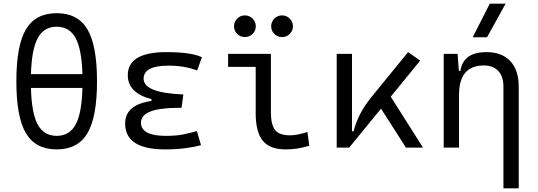

<svg xmlns="http://www.w3.org/2000/svg" viewBox="-20 -815 2970 1060"><path d="M293 9.8Q176.3 9.8 123.3 -79.3Q70.3 -168.5 70.3 -366.2Q70.3 -564 123.3 -653.1Q176.3 -742.2 293 -742.2Q409.7 -742.2 462.6 -653.1Q515.6 -564 515.6 -366.2Q515.6 -168.5 462.6 -79.3Q409.7 9.8 293 9.8ZM293 -64.9Q363.8 -64.9 397.7 -127.7Q431.6 -190.4 435.1 -329.6H150.9Q154.3 -190.4 188.2 -127.7Q222.2 -64.9 293 -64.9ZM150.9 -405.8H435.1Q431.2 -543 397.2 -605.2Q363.3 -667.5 293 -667.5Q222.7 -667.5 188.7 -605.2Q154.8 -543 150.9 -405.8Z M891.6 9.8Q670.9 9.8 670.9 -133.3Q670.9 -236.8 816.4 -257.8V-267.6Q685.5 -301.8 685.5 -399.9Q685.5 -527.3 899.4 -527.3Q1035.2 -527.3 1094.7 -499L1068.4 -425.8Q1000 -452.6 910.2 -452.6Q772.9 -452.6 772.9 -380.4Q772.9 -302.2 992.2 -293.5L982.4 -219.7H965.8Q758.3 -219.7 758.3 -138.2Q758.3 -64.9 895.5 -64.9Q956.1 -64.9 995.8 -73.7Q1035.6 -82.5 1066.9 -91.3L1089.8 -13.7Q1051.3 -2.9 1001.5 3.4Q951.7 9.8 891.6 9.8Z M1556.2 9.8Q1469.7 9.8 1430.7 -38.1Q1391.6 -85.9 1391.6 -190.4V-445.8H1239.3V-517.6H1475.6V-195.3Q1475.6 -128.9 1497.8 -98.4Q1520 -67.9 1582.5 -67.9Q1620.1 -67.9 1677.2 -86.4L1687.5 -10.7Q1653.8 0 1622.8 4.9Q1591.8 9.8 1556.2 9.8ZM1332 -610.4Q1307.1 -610.4 1289.6 -627.7Q1272 -645 1272 -669.9Q1272 -694.8 1289.6 -712.4Q1307.1 -730 1332 -730Q1356.9 -730 1374.5 -712.4Q1392.1 -694.8 1392.1 -669.9Q1392.1 -645 1374.5 -627.7Q1356.9 -610.4 1332 -610.4ZM1537.1 -610.4Q1512.2 -610.4 1494.6 -627.7Q1477.1 -645 1477.1 -669.9Q1477.1 -694.8 1494.6 -712.4Q1512.2 -730 1537.1 -730Q1562 -730 1579.6 -712.4Q1597.2 -694.8 1597.2 -669.9Q1597.2 -645 1579.6 -627.7Q1562 -610.4 1537.1 -610.4Z M1838.9 0V-517.6H1923.3V-89.8H1932.1Q1944.3 -139.2 1968.5 -185.8Q1992.7 -232.4 2031.7 -280.3L2232.9 -527.3L2299.8 -480.5L2137.2 -281.2L2315.4 0H2221.2L2083.5 -215.3L1907.7 0Z M2759.3 224.6V-337.4Q2759.3 -393.1 2731 -423.3Q2702.6 -453.6 2651.4 -453.6Q2514.2 -453.6 2514.2 -291.5V0H2429.7V-517.6H2506.3L2513.2 -423.8H2522Q2537.1 -527.3 2666 -527.3Q2751 -527.3 2797.4 -477.5Q2843.8 -427.7 2843.8 -336.9V224.6ZM2589.8 -609.4 2684.1 -794.9H2771.5L2668.9 -609.4Z"/></svg>

Font: Cascadia Mono SemiLight
Style: Regular
Weight: 350
Monospace: yes
Designer: Aaron Bell
Foundry: Saja Typeworks
Version: Version 2404.023; ttfautohint (v1.8.4)